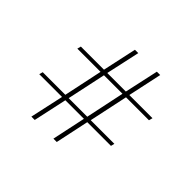

<svg xmlns="http://www.w3.org/2000/svg" viewBox="-164 -950 1167 1167"><g transform="rotate(45 419.5 -366.0)"><path d="M277.3 -216.3H81.5L87.9 -239.7H282.2L335 -489.7H135.3L141.6 -513.7H340.3L387.7 -732.4H416.5L368.7 -513.7H528.3L576.2 -732.4H605L558.1 -513.7H757.3L751 -489.7H553.7L500.5 -239.7H703.6L697.8 -216.3H494.1L448.2 0H419.4L465.3 -216.3H305.7L258.8 0H230ZM364.3 -489.7 311 -239.7H470.7L523.4 -489.7Z"/></g></svg>

Font: Pinar-DS2-FD Light
Style: Regular
Weight: 300
Designer: Amin Abedi
Version: Version 2.000